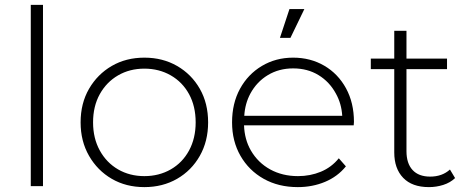

<svg xmlns="http://www.w3.org/2000/svg" viewBox="-20 -762 1916 786"><path d="M106 0V-742H156V0Z M571 4Q496 4 437.5 -30Q379 -64 344.5 -124Q310 -184 310 -261Q310 -339 344.5 -398.5Q379 -458 437.5 -492Q496 -526 571 -526Q646 -526 705 -492Q764 -458 798 -398.5Q832 -339 832 -261Q832 -184 798 -124Q764 -64 705 -30Q646 4 571 4ZM571 -41Q631 -41 679 -68.5Q727 -96 754 -146Q781 -196 781 -261Q781 -327 754 -376.5Q727 -426 679 -453.5Q631 -481 571 -481Q511 -481 463.5 -453.5Q416 -426 388.5 -376.5Q361 -327 361 -261Q361 -196 388.5 -146Q416 -96 463.5 -68.5Q511 -41 571 -41Z M1199 4Q1120 4 1059.5 -30Q999 -64 964.5 -124Q930 -184 930 -261Q930 -339 962.5 -398.5Q995 -458 1052 -492Q1109 -526 1180 -526Q1251 -526 1307.5 -493Q1364 -460 1396.5 -400.5Q1429 -341 1429 -263Q1429 -260 1428.5 -256.5Q1428 -253 1428 -249H979Q981 -191 1007 -146Q1036 -96 1086 -68.5Q1136 -41 1200 -41Q1250 -41 1293.5 -59Q1337 -77 1367 -114L1396 -81Q1362 -39 1310.5 -17.5Q1259 4 1199 4ZM1381 -288Q1378 -338 1355 -379Q1329 -427 1284 -454.5Q1239 -482 1180 -482Q1122 -482 1076.5 -454.5Q1031 -427 1005 -379Q983 -338 980 -288ZM1126 -607 1165 -725H1226L1169 -607Z M1736 4Q1667 4 1630.5 -34Q1594 -72 1594 -138V-479H1498V-522H1594V-636H1644V-522H1810V-479H1644V-143Q1644 -93 1669 -66Q1694 -39 1741 -39Q1790 -39 1822 -68L1843 -33Q1823 -14 1794.5 -5Q1766 4 1736 4Z"/></svg>

Font: Montserrat Z Light
Style: Regular
Weight: 300
Designer: Julieta Ulanovsky
Foundry: Julieta Ulanovsky
Version: Version 8.000